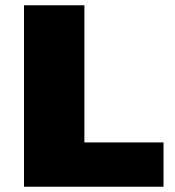

<svg xmlns="http://www.w3.org/2000/svg" viewBox="-20 -708 665 728"><path d="M71 0V-688H300V-168H600V0Z"/></svg>

Font: Saira Expanded ExtraBold
Style: Regular
Weight: 800
Width: 7
Designer: Hector Gatti with collaboration of the Omnibus-Type team
Foundry: Omnibus-Type
Version: Version 1.101